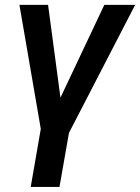

<svg xmlns="http://www.w3.org/2000/svg" viewBox="-20 -548 563 772"><path d="M223.1 -155.3 399.4 -528.3H523.4L257.3 -13.7L219.2 203.6H103.5L144 -29.8L58.1 -528.3H173.3Z"/></svg>

Font: Roboto Medium
Style: Italic
Weight: 500
Italic angle: -12°
Designer: Google
Version: Version 2.134; 2016